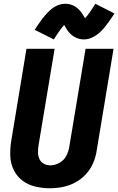

<svg xmlns="http://www.w3.org/2000/svg" viewBox="-20 -995 630 1023"><path d="M245 8Q279 8 313 1.5Q347 -5 379.5 -22Q412 -39 437 -66Q462 -93 476 -125.5Q490 -158 495 -192L585 -735H436L349 -212Q345 -187 332.5 -163.5Q320 -140 296 -127Q272 -114 248 -114Q229 -114 213.5 -122.5Q198 -131 190.5 -147Q183 -163 182.5 -181.5Q182 -200 185 -219L271 -735H121L39 -239Q33 -199 35 -160Q37 -121 54 -87.5Q71 -54 100.5 -32Q130 -10 168 -1Q206 8 245 8ZM267 -785Q284 -813 298 -832Q312 -851 322 -862Q328 -851 334.5 -840.5Q341 -830 351 -819Q361 -808 373 -800.5Q385 -793 398.5 -789Q412 -785 427 -785Q448 -785 468.5 -794Q489 -803 506 -817.5Q523 -832 535 -846.5Q547 -861 560.5 -880Q574 -899 590 -923L488 -975Q471 -947 457 -927.5Q443 -908 433 -898Q426 -909 420 -919.5Q414 -930 403.5 -941Q393 -952 381.5 -959.5Q370 -967 356 -971Q342 -975 328 -975Q307 -975 286 -966Q265 -957 248.5 -942Q232 -927 220 -913Q208 -899 194 -879.5Q180 -860 165 -836Z"/></svg>

Font: Iosevka Sparkle Heavy Oblique
Style: Regular
Weight: 900
Italic angle: -9°
Designer: Belleve Invis
Foundry: Belleve Invis
Version: Version 4.5.0; ttfautohint (v1.8.3)